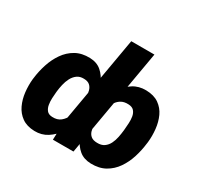

<svg xmlns="http://www.w3.org/2000/svg" viewBox="-158 -948 1204 1157"><g transform="rotate(30 444.0 -370.0)"><path d="M834 -272.9 832.5 -262.7Q826.7 -212.9 811.3 -164.1Q795.9 -115.2 768.3 -75.2Q740.7 -35.2 699.2 -11.7Q657.7 11.7 599.6 10.3Q549.8 8.8 518.3 -17.6Q486.8 -43.9 469.5 -84.7Q452.1 -125.5 446 -171.1Q439.9 -216.8 440.9 -256.8L441.9 -269.5Q449.7 -312.5 467 -359.6Q484.4 -406.7 512.2 -448Q540 -489.3 579.1 -514.4Q618.2 -539.6 669.4 -538.6Q724.1 -537.6 758.8 -513.2Q793.5 -488.8 811.3 -450Q829.1 -411.1 834 -364.7Q838.9 -318.4 834 -272.9ZM672.9 -262.7 673.8 -272.9Q675.3 -291.5 676.8 -314.9Q678.2 -338.4 674.6 -360.1Q670.9 -381.8 658.2 -396.5Q645.5 -411.1 619.1 -412.1Q590.3 -413.6 570.6 -402.8Q550.8 -392.1 538.1 -373.3Q525.4 -354.5 518.3 -331.3Q511.2 -308.1 508.8 -283.7L504.4 -244.6Q502 -223.1 501.7 -201.2Q501.5 -179.2 507.1 -160.2Q512.7 -141.1 527.3 -129.2Q542 -117.2 569.8 -116.7Q600.1 -115.7 619.1 -129.2Q638.2 -142.6 649.2 -164.8Q660.2 -187 665.3 -212.9Q670.4 -238.8 672.9 -262.7ZM335 -129.9 442.9 -750H604L473.6 0H330.6ZM43 -254.4 44.4 -264.6Q50.3 -313.5 66.2 -362.5Q82 -411.6 110.1 -452.1Q138.2 -492.7 179.9 -516.4Q221.7 -540 278.8 -538.1Q327.6 -536.6 358.9 -509.3Q390.1 -481.9 407.5 -440.4Q424.8 -398.9 431.2 -352.8Q437.5 -306.6 436.5 -268.1L435.1 -254.9Q427.7 -213.4 409.9 -166.7Q392.1 -120.1 363.5 -79.3Q335 -38.6 295.9 -13.4Q256.8 11.7 207 10.3Q153.8 8.8 119.6 -15.6Q85.4 -40 67.1 -79.1Q48.8 -118.2 43.7 -164.1Q38.6 -210 43 -254.4ZM205.6 -265.1 204.6 -254.4Q202.6 -237.3 201.7 -214.4Q200.7 -191.4 204.3 -169.4Q208 -147.5 220.2 -132.6Q232.4 -117.7 257.8 -116.7Q293.5 -114.7 316.4 -133.3Q339.4 -151.9 351.6 -180.9Q363.8 -210 367.7 -240.7L372.6 -279.8Q375 -299.8 375.5 -322.3Q376 -344.7 370.6 -365Q365.2 -385.3 351.1 -398.2Q336.9 -411.1 309.6 -411.6Q281.2 -412.6 262.2 -398.4Q243.2 -384.3 231.4 -361.6Q219.7 -338.9 213.9 -313Q208 -287.1 205.6 -265.1Z"/></g></svg>

Font: Roboto Black
Style: Italic
Weight: 900
Italic angle: -12°
Designer: Christian Robertson
Foundry: Google
Version: Version 3.0; 2020